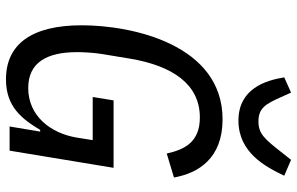

<svg xmlns="http://www.w3.org/2000/svg" viewBox="-195 -783 990 640"><g transform="rotate(90 300.0 -463.0)"><path d="M401.6 0H482.2L539.4 -346.6H314.6L303.3 -277H447.1L438.6 -223.7C424 -136 366.1 -62.1 273.4 -62.1C187.5 -62.1 153.8 -125.4 153.8 -225.1C153.8 -242.5 155.2 -277 159.8 -306.5L175.8 -403.1C199.6 -543 260.7 -634.2 371.4 -634.2C453.5 -634.2 478.3 -583.8 491.8 -523.8L571.7 -547.9C557.2 -628.6 508.5 -709.9 377.8 -709.9C129.3 -709.9 64.3 -410.2 64.3 -240.4C64.3 -74.2 126.8 12.1 244.7 12.1C334.9 12.1 376.1 -40.1 413 -101.9H418.7ZM237.9 -915.5C247.9 -853 275.9 -762.8 382.1 -762.8C487.6 -762.8 535.5 -851.6 565.7 -915.5L512.8 -938.2L485.8 -904.1C443.5 -850.5 426.1 -829.5 384.6 -829.5C339.8 -829.5 326.3 -854.4 304 -904.1L288.7 -938.2Z"/></g></svg>

Font: Margiela Mono Italic Text It
Style: Regular
Weight: 400
Designer: Mike Abbink, Paul van der Laan, Pieter van Rosmalen
Foundry: Bold Monday
Version: Version 2.003 2021